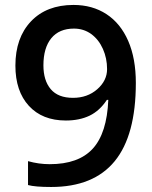

<svg xmlns="http://www.w3.org/2000/svg" viewBox="-20 -743 611 773"><path d="M526.9 -409.2Q526.9 -198.2 441.9 -94.2Q356.9 9.8 186 9.8Q121.1 9.8 92.8 2V-94.2Q136.2 -82 180.2 -82Q296.4 -82 353.5 -144.5Q410.6 -207 416 -340.8H410.2Q381.3 -296.9 340.6 -277.3Q299.8 -257.8 245.1 -257.8Q150.4 -257.8 96.2 -316.9Q42 -376 42 -479Q42 -590.8 104.7 -657Q167.5 -723.1 275.9 -723.1Q352.1 -723.1 408.7 -686Q465.3 -648.9 496.1 -578.4Q526.9 -507.8 526.9 -409.2ZM277.8 -627.9Q218.3 -627.9 186.5 -589.1Q154.8 -550.3 154.8 -480Q154.8 -418.9 184.3 -384Q213.9 -349.1 273.9 -349.1Q332 -349.1 371.6 -383.8Q411.1 -418.5 411.1 -464.8Q411.1 -508.3 394.3 -546.1Q377.4 -584 347.2 -606Q316.9 -627.9 277.8 -627.9Z"/></svg>

Font: f1_52653          
Style: Regular
Weight: 600
Foundry: Ascender Corporation
Version: Version 1.10